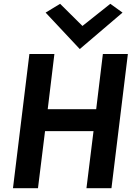

<svg xmlns="http://www.w3.org/2000/svg" viewBox="-20 -986 690 1006"><path d="M219 -920 398 -729 622 -920 558 -966 412 -850 295 -966ZM433 0H564L650 -703H519L484 -414H230L265 -703H134L48 0H179L216 -299H470Z"/></svg>

Font: Bluebird
Style: Obl
Weight: 400
Designer: Jasper
Foundry: Cannot Into Space Fonts
Version: Version 0.98